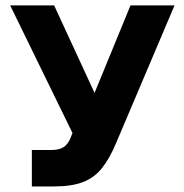

<svg xmlns="http://www.w3.org/2000/svg" viewBox="-20 -670 661 690"><path d="M94.5 -131V0H174.2Q237.8 0 278.3 -15.7Q318.9 -31.4 346.2 -65.5Q373.5 -99.6 396.9 -155.2L607.2 -650.5H448.9L319.8 -336.1L174.6 -650.5H16.6L240.5 -191.9L233.7 -174.7Q224.1 -151.1 208.3 -141.1Q192.4 -131 165.2 -131Z"/></svg>

Font: Overused Grotesk Light
Style: Regular
Weight: 300
Designer: RandomMaerks
Version: Version 0.005